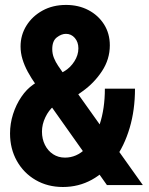

<svg xmlns="http://www.w3.org/2000/svg" viewBox="-20 -747 602 775"><path d="M411.6 0 125 -404.8Q106 -431.6 92 -457.5Q78.1 -483.4 70.6 -508.5Q63 -533.7 63 -559.6Q63 -605.5 86.7 -643.6Q110.4 -681.6 151.6 -704.3Q192.9 -727.1 246.6 -727.1Q296.9 -727.1 336.7 -706.3Q376.5 -685.5 399.9 -648.7Q423.3 -611.8 423.3 -564Q423.3 -507.8 391.6 -459.7Q359.9 -411.6 313 -378.4L284.2 -357.9L219.2 -447.8L239.7 -459.5Q263.7 -473.6 280 -499Q296.4 -524.4 296.4 -551.8Q296.4 -577.1 282 -593.8Q267.6 -610.4 246.1 -610.4Q228 -610.4 209.5 -596.2Q190.9 -582 190.9 -548.8Q190.9 -529.8 197.8 -512.9Q204.6 -496.1 214.8 -481.2Q225.1 -466.3 234.9 -452.1L556.6 0ZM233.9 7.8Q172.4 7.8 124 -20.3Q75.7 -48.3 48.1 -97.4Q20.5 -146.5 20.5 -208.5Q20.5 -248 32.7 -286.4Q44.9 -324.7 66.2 -356Q87.4 -387.2 114.3 -405.8L140.1 -422.9L211.4 -329.1L196.8 -318.4Q176.8 -302.2 163.1 -273.7Q149.4 -245.1 149.4 -215.8Q149.4 -186 161.4 -162.1Q173.3 -138.2 194.3 -124.5Q215.3 -110.8 242.2 -110.8Q289.1 -110.8 325.4 -147Q361.8 -183.1 382.6 -245.8Q403.3 -308.6 403.3 -389.2H524.9Q524.9 -303.2 503.4 -230.7Q481.9 -158.2 442.9 -104.5Q403.8 -50.8 350.6 -21.5Q297.4 7.8 233.9 7.8Z"/></svg>

Font: Reddit Mono ExtraBold
Style: Regular
Weight: 800
Monospace: yes
Designer: Stephen Hutchings
Foundry: Reddit
Version: Version 1.014